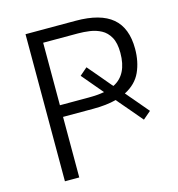

<svg xmlns="http://www.w3.org/2000/svg" viewBox="-106 -806 834 899"><g transform="rotate(-15 311.0 -356.5)"><path d="M98.5 0V-713H341.5Q461.5 -713 519 -664.2Q576.5 -615.5 576.5 -514.5Q576.5 -452 554 -402.5Q531.5 -353 476 -324.5Q496 -301 519.5 -273.5Q542.5 -246 568.5 -215.5L530.5 -183Q504.5 -214 481 -241.5Q457.5 -269 437.5 -292.5L426.5 -306Q378.5 -293.5 315.5 -293.5H168V0ZM337 -653H168V-350H307.5Q351 -350 383.5 -356Q364.5 -378.5 343 -404Q321.5 -429.5 297.5 -458L334 -489.5Q360 -459 383 -431.8Q406 -404.5 426.5 -380L433.5 -372.5Q505 -408 505 -514Q505 -562 489.2 -590Q473.5 -618 448 -631.5Q422.5 -645 393.2 -649Q364 -653 337 -653Z"/></g></svg>

Font: Heraclito Light
Style: Regular
Weight: 300
Designer: Kostas Bartsokas (font) & Cristiano Sobral (main changes)
Foundry: Kostas Bartsokas (font) & Cristiano Sobral (main changes)
Version: Version 1.00;July 8, 2020;FontCreator 13.0.0.2655 64-bit